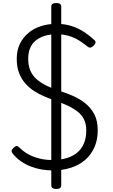

<svg xmlns="http://www.w3.org/2000/svg" viewBox="-20 -1111 748 1273"><path d="M327 19Q294 19 257.5 13Q221 7 185.5 -6.5Q150 -20 119 -41.5Q88 -63 64 -93Q57 -102 57 -110.5Q57 -119 69 -130Q81 -142 89 -143Q97 -144 113 -129Q138 -104 170 -87Q202 -70 241.5 -60Q281 -50 327 -50Q381 -50 423 -63Q465 -76 493.5 -100.5Q522 -125 537 -161.5Q552 -198 552 -246Q552 -289 537 -319.5Q522 -350 494 -371.5Q466 -393 430 -410Q394 -427 351 -442Q314 -455 276.5 -470.5Q239 -486 205.5 -508Q172 -530 146.5 -559.5Q121 -589 106 -628.5Q91 -668 91 -721Q91 -777 111.5 -819.5Q132 -862 167.5 -892Q203 -922 251 -937.5Q299 -953 355 -953Q409 -953 454 -938.5Q499 -924 536 -900Q573 -876 605 -846Q615 -837 613.5 -828.5Q612 -820 603 -810Q592 -799 582.5 -796Q573 -793 562 -801Q533 -825 502 -844Q471 -863 434.5 -873.5Q398 -884 355 -884Q310 -884 275.5 -873Q241 -862 216 -841.5Q191 -821 179 -790.5Q167 -760 167 -721Q167 -674 182.5 -640Q198 -606 226.5 -582.5Q255 -559 292.5 -541Q330 -523 373 -509Q418 -495 463 -475.5Q508 -456 545 -426.5Q582 -397 605 -354Q628 -311 628 -246Q628 -184 606 -134.5Q584 -85 545 -51Q506 -17 450.5 1Q395 19 327 19ZM353 142Q320 142 320 118V-1068Q320 -1091 353 -1091Q386 -1091 386 -1068V118Q386 142 353 142Z"/></svg>

Font: Playwrite US Modern Light
Style: Regular
Weight: 300
Designer: Veronika Burian, José Scaglione
Foundry: TypeTogether
Version: Version 1.003